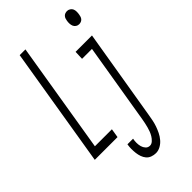

<svg xmlns="http://www.w3.org/2000/svg" viewBox="-305 -811 1110 1110"><g transform="rotate(-45 250.0 -256.0)"><path d="M-16 0 105 -735H152L40 -55H179L170 0ZM475 -618Q464 -618 455 -624Q446 -630 442 -639.5Q438 -649 437.5 -660.5Q437 -672 439 -683Q440 -690 442.5 -697.5Q445 -705 450.5 -711Q456 -717 463.5 -719.5Q471 -722 479 -722Q489 -722 498.5 -716Q508 -710 512 -700.5Q516 -691 516 -679.5Q516 -668 514 -657Q513 -650 510.5 -642.5Q508 -635 502.5 -629Q497 -623 489.5 -620.5Q482 -618 475 -618ZM262 223Q245 223 229 217Q213 211 203 199Q193 187 187.5 171.5Q182 156 180 139Q178 122 178 105Q178 88 181 70H227Q224 86 224 101.5Q224 117 228 131.5Q232 146 242 157Q252 168 268 168Q281 168 292.5 157.5Q304 147 311.5 134.5Q319 122 324 109Q329 96 332.5 82.5Q336 69 339 55.5Q342 42 344 29L426 -465H345L347 -520H481L388 38Q385 57 381 76.5Q377 96 370.5 114.5Q364 133 355 151.5Q346 170 332 186.5Q318 203 299.5 213Q281 223 262 223Z"/></g></svg>

Font: Iosevka Light Oblique
Style: Regular
Weight: 300
Italic angle: -9°
Monospace: yes
Designer: Belleve Invis
Foundry: Belleve Invis
Version: Version 32.5.0; ttfautohint (v1.8.4)